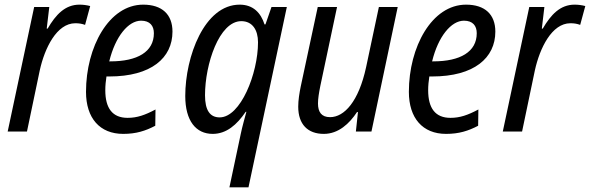

<svg xmlns="http://www.w3.org/2000/svg" viewBox="-20 -566 2538 826"><path d="M13 0H96L151 -263C172 -359 224 -466 304 -466C320 -466 332 -464 346 -459L368 -540C353 -544 337 -546 322 -546C260 -546 220 -503 185 -443H181L192 -536H127Z M510 10C566 10 606 -3 648 -25L649 -95C604 -71 570 -59 529 -59C464 -59 433 -100 433 -178C433 -197 435 -218 438 -237H450C631 -237 722 -317 722 -430C722 -504 677 -546 596 -546C449 -546 350 -364 350 -171C350 -58 409 10 510 10ZM450 -302C476 -409 532 -477 587 -477C625 -477 642 -455 642 -423C642 -343 571 -302 455 -302Z M967 240H1049L1214 -536H1148L1122 -461H1118C1102 -511 1069 -546 1011 -546C859 -546 777 -322 777 -153C777 -46 823 10 895 10C954 10 999 -29 1037 -85H1040C1036 -70 1021 -17 1016 9ZM925 -61C883 -61 862 -92 862 -156C862 -290 923 -475 1018 -475C1066 -475 1090 -437 1090 -384C1090 -250 1015 -61 925 -61Z M1373 10C1436 10 1483 -34 1516 -84H1520L1511 0H1578L1691 -536H1610L1555 -277C1523 -129 1461 -62 1400 -62C1363 -62 1348 -84 1348 -121C1348 -141 1352 -166 1358 -196L1430 -536H1347L1274 -195C1268 -166 1263 -135 1263 -107C1263 -31 1304 10 1373 10Z M1899 10C1955 10 1995 -3 2037 -25L2038 -95C1993 -71 1959 -59 1918 -59C1853 -59 1822 -100 1822 -178C1822 -197 1824 -218 1827 -237H1839C2020 -237 2111 -317 2111 -430C2111 -504 2066 -546 1985 -546C1838 -546 1739 -364 1739 -171C1739 -58 1798 10 1899 10ZM1839 -302C1865 -409 1921 -477 1976 -477C2014 -477 2031 -455 2031 -423C2031 -343 1960 -302 1844 -302Z M2143 0H2226L2281 -263C2302 -359 2354 -466 2434 -466C2450 -466 2462 -464 2476 -459L2498 -540C2483 -544 2467 -546 2452 -546C2390 -546 2350 -503 2315 -443H2311L2322 -536H2257Z"/></svg>

Font: Noto Sans Display SemiCondensed
Style: Italic
Weight: 400
Width: 4
Italic angle: -12°
Designer: Monotype Design Team
Foundry: Monotype Imaging Inc.
Version: Version 1.900